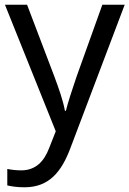

<svg xmlns="http://www.w3.org/2000/svg" viewBox="-20 -556 550 816"><path d="M1 -536 217 2 189 73C167 131 131 168 70 168C47 168 25 165 11 162V232C28 236 52 240 84 240C188 240 241 175 279 74L510 -536H415L306 -232C287 -177 268 -118 260 -85H256C248 -129 231 -177 211 -231L95 -536Z"/></svg>

Font: Noto Sans Buginese
Style: Regular
Weight: 400
Designer: Monotype Design Team
Foundry: Monotype Imaging Inc.
Version: Version 2.002